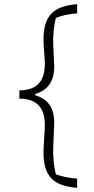

<svg xmlns="http://www.w3.org/2000/svg" viewBox="-20 -760 443 901"><path d="M184 -44Q184 -62 185 -72L190 -158Q198 -297 71 -297V-336Q198 -336 190 -475L185 -547Q184 -557 184 -575Q184 -658 221.5 -696.5Q259 -735 342 -740V-697Q288 -694 242 -676Q227 -613 230 -543L234 -460Q240 -346 145 -319V-313Q240 -286 234 -173L230 -75Q227 -5 242 58Q290 75 342 78V121Q259 116 221.5 77.5Q184 39 184 -44Z"/></svg>

Font: Athiti Light
Style: Regular
Weight: 300
Designer: CadsonDemak Team
Foundry: CadsonDemak
Version: Version 1.032